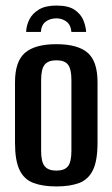

<svg xmlns="http://www.w3.org/2000/svg" viewBox="-20 -663 404 691"><path d="M183 -643Q227 -643 249.5 -627Q272 -611 280.5 -589Q289 -567 290 -548H237Q235 -573 219.5 -585Q204 -597 183 -597Q161 -597 145 -585.5Q129 -574 127 -548H74Q75 -572 86 -593.5Q97 -615 120.5 -629Q144 -643 183 -643ZM183 8Q134 8 100.5 -4.5Q67 -17 50.5 -51Q34 -85 34 -149V-367Q34 -442 70 -473Q106 -504 183 -504Q259 -504 295 -473.5Q331 -443 331 -367V-149Q331 -85 314.5 -51Q298 -17 265 -4.5Q232 8 183 8ZM183 -49Q212 -49 224.5 -64.5Q237 -80 237 -120V-375Q237 -414 225 -430Q213 -446 183 -446Q154 -446 141 -430.5Q128 -415 128 -375V-120Q128 -80 141 -64.5Q154 -49 183 -49Z"/></svg>

Font: Alumni Sans Thin SemiBold
Style: Regular
Weight: 600
Version: Version 1.018